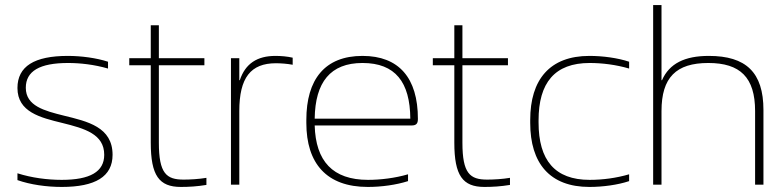

<svg xmlns="http://www.w3.org/2000/svg" viewBox="-20 -730 3087 759"><path d="M226 -244C315 -222 392 -200 392 -118C392 -51 336 -19 224 -19C168 -19 105 -27 49 -45V-18C100 0 164 9 224 9C357 9 425 -32 425 -118C425 -228 326 -250 232 -273C156 -292 82 -311 82 -383C82 -449 137 -481 249 -481C296 -481 352 -475 407 -459V-486C361 -501 301 -509 248 -509C116 -509 49 -468 49 -382C49 -287 140 -265 226 -244Z M706 -20C638 -20 608 -44 608 -166V-472H788V-500H608V-630H576V-500H491V-472H576V-166C576 -36 609 9 695 9C727 9 760 7 796 1V-27C767 -22 731 -20 706 -20Z M1069 -509C997 -509 950 -479 928 -413H926V-500H893V0H926V-291C926 -423 971 -480 1071 -480C1089 -480 1117 -478 1137 -474V-502C1115 -507 1091 -509 1069 -509Z M1632 -260C1632 -422 1557 -509 1413 -509C1264 -509 1191 -416 1191 -256V-244C1191 -84 1271 9 1434 9C1488 9 1546 1 1593 -14V-41C1542 -26 1484 -19 1435 -19C1295 -19 1228 -93 1224 -234H1607C1627 -234 1632 -243 1632 -260ZM1224 -261C1226 -405 1286 -481 1413 -481C1543 -481 1601 -405 1602 -261Z M1906 -20C1838 -20 1808 -44 1808 -166V-472H1988V-500H1808V-630H1776V-500H1691V-472H1776V-166C1776 -36 1809 9 1895 9C1927 9 1960 7 1996 1V-27C1967 -22 1931 -20 1906 -20Z M2076 -256V-244C2076 -85 2153 9 2310 9C2363 9 2422 1 2467 -14V-41C2416 -26 2362 -19 2311 -19C2173 -19 2109 -97 2109 -246V-254C2109 -403 2173 -481 2311 -481C2361 -481 2416 -474 2467 -459V-486C2422 -501 2363 -509 2310 -509C2153 -509 2076 -415 2076 -256Z M2562 -710V0H2595V-291C2595 -424 2653 -481 2780 -481C2906 -481 2965 -424 2965 -291V0H2998V-295C2998 -444 2929 -509 2782 -509C2687 -509 2626 -479 2597 -413H2595V-710Z"/></svg>

Font: LT Wave Alt Thin
Style: Regular
Weight: 100
Designer: Daniel Lyons
Version: Version 2.5 (Glyphs App)